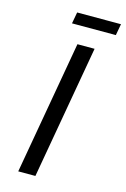

<svg xmlns="http://www.w3.org/2000/svg" viewBox="-129 -914 637 973"><g transform="rotate(15 190.0 -427.5)"><path d="M70 0 193 -700H283L160 0ZM139 -795 150 -855H380L369 -795Z"/></g></svg>

Font: Cuprum
Style: Italic
Weight: 400
Italic angle: -10°
Designer: Jovanny Lemonad
Foundry: Jovanny Lemonad
Version: Version 3.000